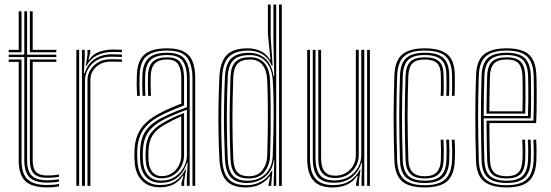

<svg xmlns="http://www.w3.org/2000/svg" viewBox="-20 -820 2430 847"><path d="M188.8 -14.2Q134.5 -14.2 110.9 -37.1Q87.2 -60 87.2 -113V-568.2H18.5V-578.8H87.2V-770H99.5V-578.8H228.5V-568.2H99.5V-113Q99.5 -65.8 120.2 -45.2Q141 -24.8 188.8 -24.8Q200.8 -24.8 213.6 -25.9Q226.5 -27 240.2 -29V-18.8Q228.5 -16.5 215.4 -15.4Q202.2 -14.2 188.8 -14.2ZM188.8 6.8Q121.2 6.8 91.9 -21Q62.5 -48.8 62.5 -113V-547.2H18.5V-557.8H75V-113Q75 -54.2 101.4 -29Q127.8 -3.8 188.8 -3.8Q202.5 -3.8 215.6 -5Q228.8 -6.2 240.2 -8.5V2Q219.8 6.8 188.8 6.8ZM188.8 -35.5Q147.5 -35.5 129.6 -53.5Q111.8 -71.5 111.8 -113V-557.8H228.5V-547.2H124.2V-113Q124.2 -77 139.2 -61.4Q154.2 -45.8 188.8 -45.8Q199 -45.8 212.2 -46.6Q225.5 -47.5 240.2 -50V-39.8Q227.2 -37.8 214.2 -36.6Q201.2 -35.5 188.8 -35.5ZM18.5 -589.5V-600H62.5V-770H75V-589.5ZM111.8 -589.5V-770H124.2V-600H228.5V-589.5Z M341.5 0V-600H353.8V-562.8L350 -498H354Q365.5 -537.2 397 -558.9Q428.5 -580.5 473.8 -580.5Q485.8 -580.5 497.9 -580Q510 -579.5 517.8 -579V-568.5Q507.8 -569 494.5 -569.4Q481.2 -569.8 470 -569.8Q433.8 -569.8 408 -554.5Q382.2 -539.2 368.6 -515.4Q355 -491.5 355 -465V0ZM316.8 0V-600H329.2V0ZM366 0V-465.5Q366 -503.5 394.4 -531Q422.8 -558.5 467 -558.5Q480.2 -558.5 493.4 -558.4Q506.5 -558.2 517.8 -557.8V-547.2Q506.5 -547.8 493.5 -547.9Q480.5 -548 466.8 -548Q430.2 -548 404.5 -525.2Q378.8 -502.5 378.8 -466V0ZM358.5 -528.8 366 -580V-600H378.5V-589L370 -555.5H372.5Q389.5 -581.5 418.4 -591.5Q447.2 -601.5 479.2 -601.5Q487.5 -601.5 497.6 -601.2Q507.8 -601 517.8 -600.2V-589.8Q509 -590.2 499 -590.6Q489 -591 478 -591Q437 -591 406.8 -575.1Q376.5 -559.2 361.2 -528.8Z M829 0V-474.8Q829 -534.5 805.5 -565.8Q782 -597 717.2 -597Q661 -597 629.8 -574.4Q598.5 -551.8 596 -490Q595 -466.2 595.2 -443.5Q595.5 -420.8 596.8 -397.2H584.8Q583.2 -423 583 -445.4Q582.8 -467.8 583.8 -490.5Q586.2 -553 617.9 -579.9Q649.5 -606.8 717.2 -606.8Q766.2 -606.8 793.1 -591.2Q820 -575.8 830.6 -546.2Q841.2 -516.8 841.2 -474.8V0ZM690.8 -23.2Q726.8 -23.2 752.1 -40Q777.5 -56.8 791 -82.8Q804.5 -108.8 804.5 -136V-336Q774 -325 745 -312.5Q716 -300 695.8 -289Q653.5 -265.8 633 -235.4Q612.5 -205 610.2 -154.5Q609.5 -140 609.8 -129.8Q610 -119.5 611 -105.8Q614.5 -66.5 635.2 -44.9Q656 -23.2 690.8 -23.2ZM692.5 -33.5Q661.8 -33.5 643.9 -53.2Q626 -73 623.2 -107.5Q622.2 -119 622.1 -129.9Q622 -140.8 622.5 -152.8Q624.2 -202 643.5 -230Q662.8 -258 700.8 -279.2Q723.5 -291.8 745.6 -302.2Q767.8 -312.8 792 -321.5V-135.2Q792 -110 780.4 -86.6Q768.8 -63.2 746.6 -48.4Q724.5 -33.5 692.5 -33.5ZM693.2 -43Q719.2 -43 738.6 -55.9Q758 -68.8 768.8 -89.8Q779.5 -110.8 779.5 -134.8V-306.5Q760.2 -298.5 742.9 -289.6Q725.5 -280.8 706.2 -269.8Q668.5 -248.2 652.4 -222Q636.2 -195.8 634.8 -152.5Q634.5 -141.8 634.6 -131Q634.8 -120.2 635.5 -108.2Q637.8 -78.2 652.8 -60.6Q667.8 -43 693.2 -43ZM685 6.2Q636.8 6.2 607.5 -22.2Q578.2 -50.8 574 -104Q573 -117.5 572.9 -129.8Q572.8 -142 573.2 -156.8Q575.5 -211.5 599.5 -249.5Q623.5 -287.5 680.2 -318Q694.2 -325.5 709.1 -332.8Q724 -340 741.4 -347.5Q758.8 -355 779.8 -363V-474.8Q779.8 -513.8 766.4 -535.6Q753 -557.5 717.2 -557.5Q681 -557.5 663.8 -540.5Q646.5 -523.5 645 -486.5Q644.5 -470.5 644.5 -446.5Q644.5 -422.5 645.8 -397.2H633.5Q632.5 -421 632.4 -445.5Q632.2 -470 632.8 -487Q634.8 -531 655.6 -549.1Q676.5 -567.2 717.2 -567.2Q761.5 -567.2 776.8 -542.4Q792 -517.5 792 -474.8V-354.8Q761.5 -343.2 733.4 -331.1Q705.2 -319 685.5 -308.5Q636 -282.2 611.8 -246.6Q587.5 -211 585.5 -156Q585.2 -142.5 585.4 -130.5Q585.5 -118.5 586.5 -104.8Q590 -56.8 616.2 -30.2Q642.5 -3.8 687 -3.8Q730 -3.8 755.9 -22.4Q781.8 -41 797.5 -72.2H800.5L792.5 -21V0H780.5L780.2 -11.8L789.8 -45.2H787Q768.8 -18 744 -5.9Q719.2 6.2 685 6.2ZM804.2 0V-38L808 -102.8H805Q792.8 -62.5 763.6 -38Q734.5 -13.5 688.8 -13.5Q649.5 -13.5 625.9 -37.6Q602.2 -61.8 598.8 -105.2Q597.8 -119 597.6 -130.1Q597.5 -141.2 598 -155.2Q599.8 -208 621.2 -240.6Q642.8 -273.2 690.8 -299Q704.8 -306.2 723 -314.5Q741.2 -322.8 762.1 -331.1Q783 -339.5 804.8 -347.2V-474.8Q804.8 -522.5 786.8 -549.9Q768.8 -577.2 717.2 -577.2Q669 -577.2 645.8 -556.6Q622.5 -536 620.5 -487.2Q619.8 -471.5 619.9 -447Q620 -422.5 621.5 -397.2H609Q607.8 -420.8 607.5 -445.5Q607.2 -470.2 608 -487.5Q610.2 -540.5 635.8 -563.9Q661.2 -587.2 717.2 -587.2Q774.5 -587.2 795.6 -558.4Q816.8 -529.5 816.8 -474.8V0Z M1223.2 0H1211V-800H1223.2ZM1198.5 0H1187L1190 -113.5H1187.5Q1181.5 -65.5 1148 -39.1Q1114.5 -12.8 1069 -12.8Q1021.8 -12.8 998.5 -37.1Q975.2 -61.5 972.2 -120.8Q969.8 -175.8 968.6 -233.1Q967.5 -290.5 968.4 -351.8Q969.2 -413 972.2 -479Q974.8 -539 1000.8 -563Q1026.8 -587 1078.2 -587Q1123.8 -587 1151.9 -559.9Q1180 -532.8 1186.8 -484H1189.8L1186.2 -632.2V-800H1198.5ZM1073 -22.8Q1103 -22.8 1127.4 -35.4Q1151.8 -48 1166.6 -72.1Q1181.5 -96.2 1183 -130.5Q1185 -179 1186.2 -238Q1187.5 -297 1187 -356.8Q1186.5 -416.5 1183.2 -466.8Q1181 -500.5 1168.8 -525.1Q1156.5 -549.8 1134.8 -563.4Q1113 -577 1082 -577Q1032.2 -577 1009.5 -554.4Q986.8 -531.8 984.5 -479Q982 -412.8 981.1 -354.1Q980.2 -295.5 981.1 -238.6Q982 -181.8 984.5 -120.2Q986.8 -68 1007.4 -45.4Q1028 -22.8 1073 -22.8ZM1076.2 -32.8Q1035.8 -32.8 1017.1 -53.2Q998.5 -73.8 996.8 -121.2Q994.2 -181.2 993.5 -238.4Q992.8 -295.5 993.6 -354.8Q994.5 -414 996.8 -480.2Q998.5 -526.8 1018.9 -547.1Q1039.2 -567.5 1083 -567.5Q1124.8 -567.5 1147 -541Q1169.2 -514.5 1171 -466.8Q1173 -423 1173.8 -365.6Q1174.5 -308.2 1173.9 -247Q1173.2 -185.8 1171.2 -130.5Q1169.8 -92.5 1147.4 -62.6Q1125 -32.8 1076.2 -32.8ZM1076.8 -42.5Q1118.5 -42.5 1138 -69.6Q1157.5 -96.8 1158.8 -131Q1160.5 -176.8 1161.2 -235Q1162 -293.2 1161.5 -353.6Q1161 -414 1158.8 -466.5Q1157 -509.5 1138.1 -533.5Q1119.2 -557.5 1083.2 -557.5Q1045.5 -557.5 1028.1 -539.2Q1010.8 -521 1009.2 -480Q1005.5 -383.5 1005.4 -297.5Q1005.2 -211.5 1009 -121.5Q1010.8 -77.2 1027.4 -59.9Q1044 -42.5 1076.8 -42.5ZM1065.2 6.8Q1004.5 6.8 977.8 -23.8Q951 -54.2 947.8 -120.2Q944.8 -180.2 943.9 -237.5Q943 -294.8 943.9 -354.2Q944.8 -413.8 947.8 -479.5Q951 -546 979.5 -576.4Q1008 -606.8 1072.5 -606.8Q1106.2 -606.8 1131.8 -593.6Q1157.2 -580.5 1170 -556.8H1173L1161.8 -670.2V-800H1174.2V-654.8L1182.8 -530H1179Q1163 -566.5 1136.2 -581.6Q1109.5 -596.8 1075.8 -596.8Q1019 -596.8 990.9 -570.4Q962.8 -544 960 -480.2Q957 -412 956.1 -352.4Q955.2 -292.8 956.2 -236.1Q957.2 -179.5 960 -119.5Q963.2 -56 989 -29.5Q1014.8 -3 1067.8 -3Q1103.2 -3 1132.6 -19.4Q1162 -35.8 1178.2 -66.5H1181.5L1176.2 0H1164.2L1164.5 -5.2L1172 -41.8H1169.2Q1154.2 -20.5 1127.5 -6.9Q1100.8 6.8 1065.2 6.8Z M1447.5 7Q1419.2 7 1399.5 0.2Q1379.8 -6.5 1367.2 -18.6Q1354.8 -30.8 1347.8 -46.8Q1340.8 -62.8 1338 -81.2Q1335.2 -99.8 1335.2 -119.5V-600H1347.5V-120.5Q1347.5 -97.5 1351.5 -76.5Q1355.5 -55.5 1366.5 -39Q1377.5 -22.5 1397.8 -13Q1418 -3.5 1450.5 -3.5Q1493.8 -3.5 1522.9 -22.1Q1552 -40.8 1567.2 -71.2H1570.2L1563.2 -20V0H1551V-11L1558.8 -44.5H1556Q1537.2 -16.8 1509.5 -4.9Q1481.8 7 1447.5 7ZM1599.5 0V-600H1611.8V0ZM1458.5 -34.8Q1434.2 -34.8 1419.5 -42.5Q1404.8 -50.2 1397 -62.9Q1389.2 -75.5 1386.6 -91.2Q1384 -107 1384 -123V-600H1396.5V-123.2Q1396.5 -101.5 1401.5 -83.8Q1406.5 -66 1420.2 -55.5Q1434 -45 1459.8 -45Q1486 -45 1506.2 -57.2Q1526.5 -69.5 1538.1 -89.8Q1549.8 -110 1549.8 -134V-600H1562.5V-134.5Q1562.5 -109.5 1549.9 -86.6Q1537.2 -63.8 1514 -49.2Q1490.8 -34.8 1458.5 -34.8ZM1453.2 -13.8Q1401.2 -14 1380.5 -41.1Q1359.8 -68.2 1359.8 -121V-600H1371.8V-121.8Q1371.8 -76 1389.8 -50Q1407.8 -24 1456.2 -24Q1493 -24 1519.4 -40.2Q1545.8 -56.5 1559.8 -82Q1573.8 -107.5 1573.8 -135V-600H1587V0H1575V-37.2L1577.2 -102H1574.5Q1562.2 -61.5 1531 -37.5Q1499.8 -13.5 1453.2 -13.8Z M1853.8 6.8Q1783.8 6.8 1752.9 -21.1Q1722 -49 1719.8 -112.5Q1718 -162.5 1717.2 -211.1Q1716.5 -259.8 1716.5 -306.8Q1716.5 -353.8 1717.4 -398.9Q1718.2 -444 1719.8 -487Q1722.2 -553.8 1755 -580.2Q1787.8 -606.8 1853.5 -606.8Q1921.5 -606.8 1953.5 -580.2Q1985.5 -553.8 1986.2 -489Q1986.5 -469 1986.5 -444.6Q1986.5 -420.2 1985.2 -397.2H1973.5Q1974.8 -418.8 1974.6 -441.2Q1974.5 -463.8 1974 -488.8Q1973.2 -546.8 1945.2 -571.9Q1917.2 -597 1853.5 -597Q1790.5 -597 1762.5 -571.2Q1734.5 -545.5 1732 -486.5Q1730.8 -446.5 1729.9 -403.2Q1729 -360 1728.9 -313.4Q1728.8 -266.8 1729.5 -216.5Q1730.2 -166.2 1732 -112.5Q1734.2 -53.5 1763.2 -28.2Q1792.2 -3 1853.8 -3Q1916 -3 1943.8 -28.8Q1971.5 -54.5 1974 -112.2Q1975.2 -136.2 1974.9 -158.8Q1974.5 -181.2 1973 -204H1985.2Q1986.8 -182.5 1987.1 -160.4Q1987.5 -138.2 1986.2 -111.8Q1983.8 -48.2 1953 -20.8Q1922.2 6.8 1853.8 6.8ZM1853.8 -12.8Q1799.8 -12.8 1773 -35.8Q1746.2 -58.8 1744.5 -112.8Q1742.8 -166.5 1741.9 -215.8Q1741 -265 1741.1 -310.8Q1741.2 -356.5 1742.1 -400Q1743 -443.5 1744.5 -485.8Q1746.2 -541 1772.2 -564.1Q1798.2 -587.2 1853.5 -587.2Q1910.2 -587.2 1935.6 -564.5Q1961 -541.8 1961.8 -488.5Q1962 -464.5 1962.1 -442.6Q1962.2 -420.8 1960.8 -397.2H1948.8Q1950 -419 1949.9 -442Q1949.8 -465 1949.2 -488.2Q1949 -536.8 1926.1 -557Q1903.2 -577.2 1853.5 -577.2Q1802.5 -577.2 1780.5 -555.4Q1758.5 -533.5 1756.8 -485.2Q1755.2 -441.2 1754.4 -397.6Q1753.5 -354 1753.4 -308.8Q1753.2 -263.5 1754.1 -215.2Q1755 -167 1756.8 -113.5Q1758.5 -66.5 1781.2 -44.6Q1804 -22.8 1853.8 -22.8Q1903 -22.8 1925.2 -44.8Q1947.5 -66.8 1949.2 -112.8Q1950.5 -135.8 1950.2 -157.5Q1950 -179.2 1948.2 -204H1960.8Q1962.2 -179.8 1962.5 -159Q1962.8 -138.2 1961.8 -112.5Q1959.5 -60.5 1934.4 -36.6Q1909.2 -12.8 1853.8 -12.8ZM1853.8 -32.8Q1809.8 -32.8 1790.1 -52.9Q1770.5 -73 1769 -113.8Q1767.2 -167.8 1766.5 -215.5Q1765.8 -263.2 1765.8 -307.5Q1765.8 -351.8 1766.6 -395.5Q1767.5 -439.2 1769 -485.5Q1770.8 -529.2 1790.4 -548.2Q1810 -567.2 1853.5 -567.2Q1898 -567.2 1917.4 -548.9Q1936.8 -530.5 1937 -487.8Q1937.2 -469.8 1937.5 -446Q1937.8 -422.2 1936.2 -397.2H1924Q1925.5 -422.5 1925.2 -444.4Q1925 -466.2 1924.8 -487.8Q1924.5 -525.2 1907.9 -541.4Q1891.2 -557.5 1853.5 -557.5Q1816.2 -557.5 1799.5 -540.5Q1782.8 -523.5 1781.2 -483.2Q1779.8 -439.5 1778.9 -396.4Q1778 -353.2 1778 -308.6Q1778 -264 1778.9 -216Q1779.8 -168 1781.5 -114.2Q1782.5 -79 1799.5 -60.8Q1816.5 -42.5 1853.8 -42.5Q1890.8 -42.5 1907.2 -61.1Q1923.8 -79.8 1924.8 -113.5Q1925.8 -138 1925.5 -159.2Q1925.2 -180.5 1924 -204H1936.2Q1937.5 -180.8 1937.8 -158.9Q1938 -137 1937 -113.2Q1935.5 -73 1916.1 -52.9Q1896.8 -32.8 1853.8 -32.8Z M2215.5 6.8Q2148.5 6.8 2115.4 -19.5Q2082.2 -45.8 2080 -110.8Q2078.2 -161.8 2077.5 -210.8Q2076.8 -259.8 2076.8 -307Q2076.8 -354.2 2077.6 -399.5Q2078.5 -444.8 2080 -488.2Q2082.5 -553.5 2115.2 -580.1Q2148 -606.8 2215 -606.8Q2282.2 -606.8 2312.9 -579.8Q2343.5 -552.8 2346.2 -489Q2346.8 -481.2 2347.1 -458.2Q2347.5 -435.2 2347.6 -403.8Q2347.8 -372.2 2347.2 -338.9Q2346.8 -305.5 2345 -277.2H2138.8Q2139 -248.8 2139.2 -222.2Q2139.5 -195.8 2140.1 -169.2Q2140.8 -142.8 2141.5 -114.2Q2142.8 -76 2159.9 -59.2Q2177 -42.5 2215.5 -42.5Q2249 -42.5 2265.9 -58.4Q2282.8 -74.2 2284.8 -114.2Q2285.8 -132.8 2285.5 -158.9Q2285.2 -185 2284 -204H2296.2Q2297.5 -181 2297.6 -155Q2297.8 -129 2297 -113.8Q2294.8 -70.2 2275.8 -51.5Q2256.8 -32.8 2215.5 -32.8Q2170.5 -32.8 2150.5 -51.8Q2130.5 -70.8 2129.2 -113.8Q2128.2 -145.5 2127.6 -175.2Q2127 -205 2126.8 -233.2Q2126.5 -261.5 2126.2 -287.8H2333.2Q2334.5 -315 2334.9 -346.5Q2335.2 -378 2335.1 -407.5Q2335 -437 2334.8 -458.9Q2334.5 -480.8 2334 -488.5Q2331.5 -547 2303.8 -572Q2276 -597 2215 -597Q2153.8 -597 2124 -572.1Q2094.2 -547.2 2092.2 -486.2Q2090.8 -447 2090 -402Q2089.2 -357 2089.2 -308.9Q2089.2 -260.8 2089.9 -211.2Q2090.5 -161.8 2092.2 -113.2Q2094 -54.8 2122.4 -28.9Q2150.8 -3 2215.5 -3Q2275.2 -3 2303.1 -28.1Q2331 -53.2 2334 -112.5Q2334.5 -122.5 2334.6 -138.9Q2334.8 -155.2 2334.4 -172.8Q2334 -190.2 2333 -204H2345.2Q2346.8 -183.5 2346.9 -155.6Q2347 -127.8 2346.2 -111.8Q2343.2 -48.2 2312.8 -20.8Q2282.2 6.8 2215.5 6.8ZM2215.5 -12.8Q2161 -12.8 2133.6 -34.9Q2106.2 -57 2104.5 -112.8Q2103.2 -157 2102.5 -204.1Q2101.8 -251.2 2101.6 -299.5Q2101.5 -347.8 2102.2 -394.9Q2103 -442 2104.5 -485.8Q2106.2 -541.2 2132.8 -564.2Q2159.2 -587.2 2215 -587.2Q2269.8 -587.2 2294.5 -564.1Q2319.2 -541 2321.8 -488.2Q2322.2 -478.5 2322.6 -447.8Q2323 -417 2322.9 -376.9Q2322.8 -336.8 2321.2 -298H2113.8Q2113.8 -253.8 2114.5 -205.5Q2115.2 -157.2 2116.8 -113.5Q2118.5 -63.8 2142.1 -43.2Q2165.8 -22.8 2215.5 -22.8Q2263 -22.8 2285 -43.8Q2307 -64.8 2309.5 -113.5Q2310.2 -128.5 2310.1 -155.9Q2310 -183.2 2308.5 -204H2321Q2322.2 -182.5 2322.4 -155.4Q2322.5 -128.2 2321.8 -113Q2319 -59.2 2294.4 -36Q2269.8 -12.8 2215.5 -12.8ZM2113.8 -308.2H2309.2Q2310.5 -344.2 2310.6 -381.4Q2310.8 -418.5 2310.4 -447.5Q2310 -476.5 2309.5 -487.5Q2307.5 -535.2 2285.6 -556.2Q2263.8 -577.2 2215 -577.2Q2163.8 -577.2 2141.2 -555.8Q2118.8 -534.2 2116.8 -485.2Q2115.2 -442.2 2114.6 -396.8Q2114 -351.2 2113.8 -308.2ZM2126.2 -318.8Q2126.2 -341.5 2126.6 -368.9Q2127 -396.2 2127.6 -425.8Q2128.2 -455.2 2129.2 -484.8Q2130.5 -529 2150.6 -548.1Q2170.8 -567.2 2215 -567.2Q2257.5 -567.2 2276.4 -548.5Q2295.2 -529.8 2297 -487Q2297.5 -475.8 2297.9 -448.6Q2298.2 -421.5 2298.1 -387Q2298 -352.5 2297 -318.8ZM2138.8 -329H2285Q2285.8 -363.2 2285.8 -395.6Q2285.8 -428 2285.5 -452.4Q2285.2 -476.8 2284.8 -486.2Q2283.2 -522.8 2267.9 -540.1Q2252.5 -557.5 2215 -557.5Q2176.2 -557.5 2159.5 -540Q2142.8 -522.5 2141.5 -484.2Q2140.8 -456.5 2140.1 -430.4Q2139.5 -404.2 2139.2 -379.4Q2139 -354.5 2138.8 -329Z"/></svg>

Font: Big Shoulders Inline Text Thin Light
Style: Regular
Weight: 300
Version: Version 2.002